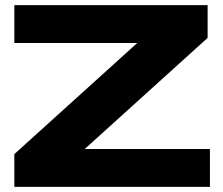

<svg xmlns="http://www.w3.org/2000/svg" viewBox="-20 -730 871 750"><path d="M36 0V-128L516 -562H36V-710H791V-582L311 -148H800V0Z"/></svg>

Font: Special Gothic Extended Bold
Style: Regular
Weight: 700
Width: 7
Designer: Alistair McCready
Foundry: Monolith
Version: Version 1.000; ttfautohint (v1.8.4.7-5d5b)